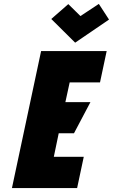

<svg xmlns="http://www.w3.org/2000/svg" viewBox="-20 -961 577 981"><path d="M537 -861 485 -941 391 -879 329 -940 242 -864 364 -743ZM41 0H374L408 -160H255L280 -280H358L442 -439H314L336 -540H491L525 -700H190Z"/></svg>

Font: Advent Pro Black
Style: Italic
Weight: 900
Italic angle: -12°
Version: Version 3.000